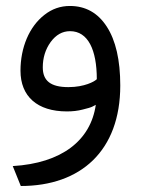

<svg xmlns="http://www.w3.org/2000/svg" viewBox="-20 -369 469 640"><path d="M213.4 -265.1C273.4 -265.1 302.7 -203.1 302.7 -105L300.8 -103.5C294.9 -97.7 262.2 -78.6 208 -78.6C148.9 -78.6 122.6 -99.6 122.6 -144.5C122.6 -176.3 131.3 -204.6 148.9 -229C166.5 -252.9 188 -265.1 213.4 -265.1ZM212.9 -349.1C181.6 -349.1 153.3 -339.4 127.9 -319.3C77.1 -279.8 48.3 -210 48.3 -133.3C48.3 -47.9 104 2.4 203.1 2.4C221.7 2.4 239.3 0.5 255.9 -3.9C272.5 -7.8 283.2 -11.2 288.1 -13.7C293 -16.1 296.9 -18.1 299.3 -19.5C282.2 99.1 186 174.8 22.5 184.6L49.3 251C249 251 380.9 133.8 380.9 -84C380.9 -168.9 365.7 -234.4 335.9 -280.3C306.2 -326.2 265.1 -349.1 212.9 -349.1Z"/></svg>

Font: Samim
Style: Regular
Weight: 400
Foundry: DejaVu fonts team - Redesigned by Saber Rastikerdar
Version: Version 4.0.5